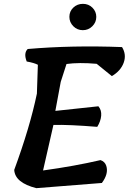

<svg xmlns="http://www.w3.org/2000/svg" viewBox="-20 -979 670 999"><path d="M481 -891Q481 -863 460.5 -842.5Q440 -822 411 -822Q382 -822 361.5 -842.5Q341 -863 341 -891.5Q341 -920 361.5 -939.5Q382 -959 411.5 -959Q441 -959 461 -939Q481 -919 481 -891ZM483 -647Q390 -655 326 -646L296 -553L268 -402Q318 -408 492 -426Q509 -406 506.5 -377Q504 -348 486 -319Q338 -331 258 -329L204 -92Q370 -115 503 -146Q526 -138 533 -116Q546 -75 510 -27L169 0Q58 -28 54 -95Q136 -318 172 -492L177 -642Q158 -652 119 -659Q102 -702 124 -724Q355 -744 615 -734Q639 -695 623.5 -652.5Q608 -610 562 -583Z"/></svg>

Font: Tillana SemiBold
Style: Regular
Weight: 600
Designer: Lipi Raval (Devanagari, Latin), Jonny Pinhorn (Latin)
Foundry: Indian Type Foundry
Version: Version 2.003;PS 1.0;hotconv 1.0.79;makeotf.lib2.5.61930; tt